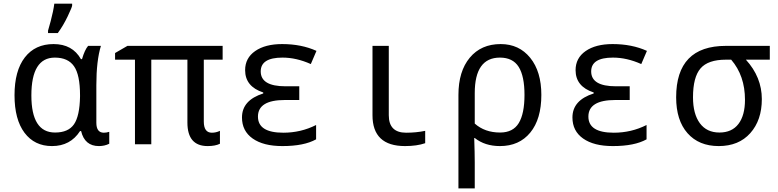

<svg xmlns="http://www.w3.org/2000/svg" viewBox="-20 -786 4241 1046"><path d="M420.9 -463.9H426.8Q441.4 -514.2 460 -536.1H529.8Q504.9 -455.1 504.9 -321.8V-117.2Q504.9 -63 545.9 -63Q560.1 -63 575.2 -67.9V-2.9Q549.8 9.8 519 9.8Q441.4 9.8 421.9 -71.8H416Q363.3 9.8 263.2 9.8Q168 9.8 113.5 -62.7Q59.1 -135.3 59.1 -267.1Q59.1 -400.4 115.2 -473.1Q171.4 -545.9 272 -545.9Q374.5 -545.9 420.9 -463.9ZM416 -259.8V-267.1Q416 -377.9 383.3 -425Q350.6 -472.2 278.8 -472.2Q150.9 -472.2 150.9 -266.1Q150.9 -64 279.8 -64Q352.1 -64 383.1 -108.9Q414.1 -153.8 416 -259.8ZM241.7 -619.1 256.3 -671.4Q271 -727.1 275.9 -766.1H373V-755.9Q373 -748 348.9 -697.3Q324.7 -646.5 294.9 -606H241.7Z M1178.2 -73.2V-2.9Q1152.8 9.8 1111.3 9.8Q1001 9.8 1001 -118.2V-460.9H804.2V0H715.3V-460.9H606.9V-497.1L674.3 -536.1H1192.9V-460.9H1090.3V-124Q1090.3 -63 1134.3 -63Q1156.7 -63 1178.2 -73.2Z M1610.4 -315.9V-241.2H1532.2Q1385.3 -241.2 1385.3 -150.9Q1385.3 -63 1523.4 -63Q1619.1 -63 1702.1 -105V-26.9Q1636.7 9.8 1518.1 9.8Q1415 9.8 1356.7 -31.2Q1298.3 -72.3 1298.3 -146Q1298.3 -240.2 1414.1 -276.9V-282.2Q1315.4 -314.5 1315.4 -403.8Q1315.4 -469.7 1370.1 -507.8Q1424.8 -545.9 1517.1 -545.9Q1622.6 -545.9 1704.1 -508.8L1673.3 -437Q1594.7 -472.2 1519 -472.2Q1400.4 -472.2 1400.4 -397Q1400.4 -315.9 1535.2 -315.9Z M2098.1 -536.1V-158.2Q2098.1 -63 2192.4 -63Q2247.1 -63 2296.4 -73.2V-5.9Q2251 9.8 2186.5 9.8Q2009.3 9.8 2009.3 -158.2V-536.1Z M2566.4 -34.2H2563.5Q2566.4 50.8 2566.4 98.1V240.2H2477.5V-269Q2477.5 -397.5 2539.3 -471.7Q2601.1 -545.9 2707.5 -545.9Q2808.1 -545.9 2868.7 -470.9Q2929.2 -396 2929.2 -269Q2929.2 -137.2 2868.9 -63.7Q2808.6 9.8 2703.6 9.8Q2621.6 9.8 2566.4 -34.2ZM2566.4 -112.8Q2621.1 -64 2704.6 -64Q2774.9 -64 2806.2 -115.5Q2837.4 -167 2837.4 -269Q2837.4 -371.1 2805.7 -421.6Q2773.9 -472.2 2703.6 -472.2Q2566.4 -472.2 2566.4 -278.8Z M3410.6 -315.9V-241.2H3332.5Q3185.5 -241.2 3185.5 -150.9Q3185.5 -63 3323.7 -63Q3419.4 -63 3502.4 -105V-26.9Q3437 9.8 3318.4 9.8Q3215.3 9.8 3157 -31.2Q3098.6 -72.3 3098.6 -146Q3098.6 -240.2 3214.4 -276.9V-282.2Q3115.7 -314.5 3115.7 -403.8Q3115.7 -469.7 3170.4 -507.8Q3225.1 -545.9 3317.4 -545.9Q3422.9 -545.9 3504.4 -508.8L3473.6 -437Q3395 -472.2 3319.3 -472.2Q3200.7 -472.2 3200.7 -397Q3200.7 -315.9 3335.4 -315.9Z M4173.8 -536.1V-460.9H4043.5Q4130.4 -365.7 4130.4 -246.1Q4130.4 -131.3 4067.6 -60.8Q4004.9 9.8 3895.5 9.8Q3787.6 9.8 3725.6 -60.3Q3663.6 -130.4 3663.6 -255.9Q3663.6 -536.1 3934.6 -536.1ZM3963.4 -460.9H3934.6Q3837.4 -460.9 3796.4 -413.3Q3755.4 -365.7 3755.4 -255.9Q3755.4 -165.5 3792.7 -114.7Q3830.1 -64 3899.4 -64Q3967.3 -64 4002.9 -110.6Q4038.6 -157.2 4038.6 -242.2Q4038.6 -373.5 3963.4 -460.9Z"/></svg>

Font: Apple Sans Adjectives
Style: Regular
Weight: 400
Monospace: yes
Foundry: Apple Sans Adjectives
Version: Version 0.01